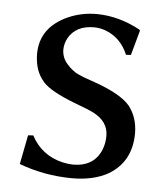

<svg xmlns="http://www.w3.org/2000/svg" viewBox="-42 -508 475 556"><g transform="rotate(5 195.5 -230.0)"><path d="M49.8 -103 64.9 -104Q94.2 -48.3 156.2 -33.7Q171.4 -30.3 186 -29.8Q248 -29.8 268.6 -81.1Q275.9 -99.6 275.9 -121.1Q275.9 -163.1 231.4 -185.5Q216.8 -192.9 175.8 -208Q106 -234.9 83.5 -259.3Q78.6 -265.1 75.2 -270Q55.7 -297.4 55.2 -339.8Q55.2 -417.5 134.8 -453.1Q173.3 -470.2 217.8 -470.2Q282.2 -469.7 344.2 -436L346.2 -433.1L326.2 -360.8L312 -359.9Q292 -407.7 247.6 -424.8Q230.5 -431.2 212.9 -431.2Q161.1 -431.2 139.2 -393.6Q130.4 -377.9 129.9 -359.9Q129.9 -335.9 146 -317.9Q162.1 -299.8 178.5 -292Q194.8 -284.2 218.8 -276.4L220.2 -275.9Q305.2 -247.1 332.5 -213.9Q357.4 -182.1 357.9 -136.2Q357.9 -53.7 293 -14.6Q250.5 9.8 187 9.8Q106.4 9.3 33.2 -18.1Z"/></g></svg>

Font: Linux Biolinum Capitals O
Style: Small Caps
Weight: 400
Designer: Philipp H. Poll
Foundry: Philipp H. Poll
Version: Version 1.0.4